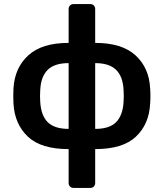

<svg xmlns="http://www.w3.org/2000/svg" viewBox="-20 -730 802 940"><path d="M340 190Q329 190 322.5 183Q316 176 316 166V0Q181 0 116.5 -61Q52 -122 46 -222Q44 -260 46 -298Q52 -398 118.5 -459Q185 -520 316 -520V-686Q316 -696 322.5 -703Q329 -710 340 -710H422Q433 -710 439.5 -703Q446 -696 446 -686V-520Q577 -520 643.5 -459Q710 -398 715 -298Q718 -260 715 -222Q710 -122 645.5 -61Q581 0 446 0V166Q446 176 439.5 183Q433 190 422 190ZM316 -99V-421Q246 -421 213 -387.5Q180 -354 177 -289Q175 -259 177 -231Q181 -164 214 -131.5Q247 -99 316 -99ZM446 -99Q516 -99 548.5 -132Q581 -165 585 -231Q587 -259 585 -289Q582 -355 548.5 -388Q515 -421 446 -421Z"/></svg>

Font: Rubik Medium
Style: Regular
Weight: 500
Designer: Hubert and Fischer
Foundry: Hubert and Fischer
Version: Version 2.300; ttfautohint (v1.8.4.7-5d5b);gftools[0.9.30]